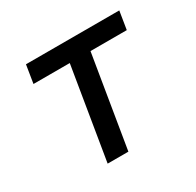

<svg xmlns="http://www.w3.org/2000/svg" viewBox="-121 -666 818 802"><g transform="rotate(-30 288.0 -265.0)"><path d="M182 0H282L355 -443H530L544 -530H94L80 -443H255Z"/></g></svg>

Font: Iosevka Sparkle Medium Oblique
Style: Regular
Weight: 500
Italic angle: -9°
Designer: Belleve Invis
Foundry: Belleve Invis
Version: Version 4.5.0; ttfautohint (v1.8.3)